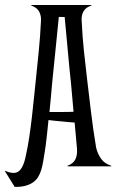

<svg xmlns="http://www.w3.org/2000/svg" viewBox="-59 -668 467 771"><path d="M250 -72.8Q247.6 -98.6 245.4 -124Q243.2 -149.4 240.7 -175.8Q230 -176.8 216.8 -177.7Q203.6 -178.7 186 -180.7Q170.4 -182.1 158 -183.3Q145.5 -184.6 135.7 -186Q134.3 -172.4 132.6 -155.8Q130.9 -139.2 128.9 -120.8Q127 -102.5 124.5 -83.5Q122.1 -64.5 118.7 -45.9Q116.2 -30.8 113.5 -15.1Q110.8 0.5 106.4 14.9Q102.1 29.3 94.7 41.7Q87.4 54.2 75.2 63.2Q63 72.3 44.7 77.6Q26.4 83 0 82.5L-39.1 19.5L-37.6 18.1Q-19.5 26.4 -4.4 26.4Q15.6 26.4 27.6 6.8Q39.6 -12.7 45.9 -48.8Q52.7 -78.6 58.6 -118.2Q64.5 -157.7 69.3 -199.7Q74.2 -241.7 78.1 -281.7Q82 -321.8 85.4 -352.1Q91.3 -408.7 96.9 -465.1Q102.5 -521.5 105.5 -583Q106.9 -603.5 99.4 -619.1Q91.8 -634.8 74.2 -642.6L66.9 -645.5L66.4 -647.9H308.1L307.6 -645.5L299.8 -642.6Q282.2 -634.8 274.7 -619.1Q267.1 -603.5 269 -583Q272 -521.5 277.8 -465.3Q283.7 -409.2 290.5 -352.1Q298.3 -288.1 306.2 -220.7Q314 -153.3 327.1 -74.7Q333.5 -48.8 347.4 -29.8Q361.3 -10.7 387.7 -2.4L388.2 0H212.4L211.9 -2.4Q235.4 -10.7 243.9 -28.6Q252.4 -46.4 250 -72.8ZM186.5 -218.3Q201.2 -218.3 213.6 -218.5Q226.1 -218.8 236.3 -219.2L226.1 -334Q225.1 -343.3 223.4 -359.4Q221.7 -375.5 219.7 -395.8Q217.8 -416 215.6 -439Q213.4 -461.9 211.4 -484.9Q206.1 -537.6 200.7 -599.6L177.2 -600.1Q171.4 -540.5 166 -488.3Q163.6 -465.8 161.4 -442.9Q159.2 -419.9 157 -399.4Q154.8 -378.9 153.1 -361.8Q151.4 -344.7 150.4 -334Q147 -299.3 144.8 -271.5Q142.6 -243.7 139.6 -218.3Z"/></svg>

Font: Smythe
Style: Regular
Weight: 400
Version: Version 1.000